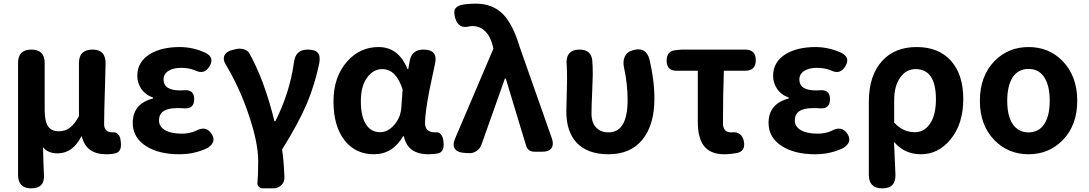

<svg xmlns="http://www.w3.org/2000/svg" viewBox="-20 -832 5972 1053"><path d="M151 201Q79 201 79 127V-179V-487Q79 -560 152 -560Q225 -560 225 -487V-229Q225 -167 243.5 -139.5Q262 -112 303 -112Q336 -112 361 -130Q388 -149 413 -195V-486Q413 -560 487 -560Q561 -560 559 -482Q558 -445 556 -369Q551 -211 551 -152Q551 -106 599 -106Q600 -106 601 -106Q616 -109 628 -95Q639 -83 641 -65Q652 -3 616 8Q595 14 562 14Q452 14 429 -84H426Q379 9 296 9Q242 9 216 -25Q218 72 221 124Q227 201 151 201Z M963 14Q852 14 782 -30Q708 -77 708 -158Q708 -263 819 -292V-297Q778 -311 754 -346Q733 -378 733 -416Q733 -493 803 -536Q867 -574 966 -574Q1039 -574 1110 -541Q1157 -515 1130 -470Q1101 -419 1048 -447Q1013 -460 973 -460Q930 -460 903.5 -443Q877 -426 877 -396Q877 -336 969 -336Q982 -336 989 -337Q1045 -342 1045 -288Q1045 -233 989 -238Q982 -238 969 -239Q957 -239 951 -239Q852 -239 852 -172Q852 -138 884.5 -118.5Q917 -99 978 -99Q1018 -99 1053 -114Q1110 -146 1141 -97Q1169 -53 1119 -21Q1049 14 963 14Z M1424 201Q1409 201 1399.5 192Q1390 183 1392 170Q1396 126 1396 51Q1396 -49 1345 -200Q1295 -349 1221 -473Q1201 -503 1210.5 -526.5Q1220 -550 1255 -558L1276 -563Q1297 -568 1319 -561Q1339 -554 1346 -542Q1385 -474 1422 -376Q1460 -272 1485 -167H1490Q1569 -323 1592 -489Q1600 -560 1667 -560Q1708 -560 1723 -542.5Q1738 -525 1731 -485Q1706 -366 1663 -264Q1616 -154 1527 -12Q1536 43 1540 139Q1541 166 1523 183.5Q1505 201 1476 201H1465Z M2031 14Q1930 14 1870 -62Q1809 -140 1809 -275.5Q1809 -411 1884 -495Q1954 -574 2056 -574Q2166 -574 2215 -453H2219L2227 -498Q2239 -560 2302 -560Q2383 -560 2366 -483Q2361 -460 2351 -412.5Q2341 -365 2336 -342Q2311 -213 2311 -158Q2311 -106 2366 -106Q2367 -106 2368 -106Q2385 -110 2397 -96Q2408 -84 2411 -64Q2421 -4 2387 8Q2363 14 2330 14Q2215 14 2195 -85H2191Q2133 14 2031 14ZM2065 -107Q2107 -107 2142 -147Q2177 -187 2181 -242L2188 -341Q2153 -453 2077 -453Q2029 -453 1996 -410Q1959 -363 1959 -277Q1959 -193 1988 -149Q2015 -107 2065 -107Z M2548 8 2521 6Q2487 3 2474 -17.5Q2461 -38 2475 -70L2686 -565L2682 -582Q2669 -634 2640 -661.5Q2611 -689 2572 -689Q2561 -689 2557 -688Q2494 -670 2476 -735Q2468 -764 2474 -779Q2480 -795 2506 -804Q2541 -812 2589 -812Q2681 -812 2738 -755Q2793 -699 2830 -575L3007 -72Q3018 -39 3004.5 -19.5Q2991 0 2956 0H2953H2911Q2875 0 2865 -34L2754 -401H2749L2621 -40Q2613 -17 2593 -3.5Q2573 10 2548 8Z M3317 14Q3202 14 3142 -50Q3086 -110 3086 -221Q3086 -249 3088 -306.5Q3090 -364 3090 -393Q3090 -444 3088 -475Q3083 -515 3101 -537.5Q3119 -560 3158 -560Q3220 -560 3228 -504Q3231 -467 3231 -423Q3231 -400 3228 -335Q3224 -249 3224 -209Q3224 -158 3251 -131Q3276 -106 3317 -106Q3422 -106 3422 -283Q3422 -371 3403 -458Q3394 -496 3407 -522Q3420 -550 3456 -558Q3524 -575 3542 -506Q3569 -393 3569 -290Q3569 -147 3503 -66Q3438 14 3317 14Z M3952 14Q3874 14 3839 -34Q3807 -77 3807 -164V-444H3690Q3636 -444 3636 -500Q3636 -553 3687 -557L3718 -560H3921H4067Q4125 -560 4125 -502Q4125 -444 4067 -444H3950Q3945 -313 3945 -157Q3945 -106 3989 -106Q3991 -106 3992 -106Q4049 -113 4060 -55Q4069 -4 4023 7Q3985 14 3952 14Z M4450 14Q4339 14 4269 -30Q4195 -77 4195 -158Q4195 -263 4306 -292V-297Q4265 -311 4241 -346Q4220 -378 4220 -416Q4220 -493 4290 -536Q4354 -574 4453 -574Q4526 -574 4597 -541Q4644 -515 4617 -470Q4588 -419 4535 -447Q4500 -460 4460 -460Q4417 -460 4390.5 -443Q4364 -426 4364 -396Q4364 -336 4456 -336Q4469 -336 4476 -337Q4532 -342 4532 -288Q4532 -233 4476 -238Q4469 -238 4456 -239Q4444 -239 4438 -239Q4339 -239 4339 -172Q4339 -138 4371.5 -118.5Q4404 -99 4465 -99Q4505 -99 4540 -114Q4597 -146 4628 -97Q4656 -53 4606 -21Q4536 14 4450 14Z M4819 201Q4745 201 4745 127V-36V-273Q4745 -421 4821 -501Q4890 -574 5007 -574Q5128 -574 5195.5 -498.5Q5263 -423 5263 -289Q5263 -151 5192 -66Q5125 14 5031 14Q4940 14 4883 -54Q4884 -40 4885 -12Q4889 81 4891 126Q4893 201 4819 201ZM4998 -107Q5047 -107 5079 -151Q5113 -200 5113 -287Q5113 -453 5002 -453Q4950 -453 4918 -408Q4884 -361 4884 -283V-160Q4931 -107 4998 -107Z M5621 14Q5510 14 5434 -63Q5354 -145 5354 -279Q5354 -414 5434 -497Q5510 -574 5621 -574Q5733 -574 5808 -497Q5888 -414 5888 -279.5Q5888 -145 5808 -63Q5732 14 5621 14ZM5621 -106Q5678 -106 5708 -153Q5737 -198 5737 -279.5Q5737 -361 5708 -407Q5678 -454 5621 -454Q5564 -454 5533 -407Q5504 -360 5504 -279Q5504 -198 5533 -153Q5564 -106 5621 -106Z"/></svg>

Font: GenSenRounded JP B
Style: Regular
Weight: 700
Version: Version 1.501;PS 1;hotconv 16.6.51;makeotf.lib2.5.65220